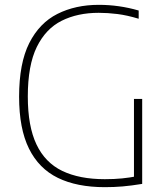

<svg xmlns="http://www.w3.org/2000/svg" viewBox="-20 -769 690 794"><path d="M413.5 5Q298 5 219.2 -33.5Q140.5 -72 99.8 -154.5Q59 -237 59 -369Q59 -507.5 101 -590.8Q143 -674 217.5 -711.5Q292 -749 388.5 -749Q430.5 -749 471.2 -743.2Q512 -737.5 553.5 -725.5V-691.5Q505.5 -706 465.5 -711Q425.5 -716 388 -716Q301 -716 235.2 -683.2Q169.5 -650.5 132.2 -574.8Q95 -499 95 -370Q95 -247 130.8 -171.8Q166.5 -96.5 237.5 -62.2Q308.5 -28 413.5 -28Q452.5 -28 484.5 -31.2Q516.5 -34.5 545 -40L534 -22.5V-360H568V-8.5Q522 -1 486.8 2Q451.5 5 413.5 5Z"/></svg>

Font: Encode Sans SC Thin
Style: Regular
Weight: 250
Designer: Multiple Designers
Foundry: Impallari Type
Version: Version 3.002